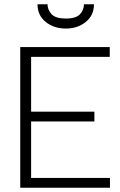

<svg xmlns="http://www.w3.org/2000/svg" viewBox="-20 -881 562 901"><path d="M75 0V-660H495V-614H126V-357H423V-311H126V-46H496V0ZM289 -747Q233 -747 194.5 -778Q156 -809 156 -861H203Q203 -835 222 -814.5Q241 -794 289 -794Q337 -794 355.5 -814.5Q374 -835 374 -861H421Q421 -809 382.5 -778Q344 -747 289 -747Z"/></svg>

Font: Lil Grotesk Light
Style: Regular
Weight: 300
Designer: Bastien Sozeau
Foundry: NBR — Bastien Sozeau
Version: Version 3.003; ttfautohint (v1.8.4.7-5d5b);gftools[0.9.33]